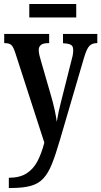

<svg xmlns="http://www.w3.org/2000/svg" viewBox="-20 -705 505 957"><path d="M24 181Q78 181 112 159.5Q146 138 166.5 99Q187 60 201 6L57 -439Q47 -471 36.5 -480.5Q26 -490 5 -490H1V-536H225V-490H221Q194 -490 183.5 -480.5Q173 -471 173 -457Q173 -445 176.5 -429.5Q180 -414 186 -395L232 -236Q245 -192 252.5 -157Q260 -122 263 -98Q271 -149 286 -205L335 -399Q339 -412 342 -427Q345 -442 345 -455Q345 -475 333.5 -481.5Q322 -488 298 -489L294 -490V-536H465V-490H462Q439 -490 425.5 -476Q412 -462 399 -418L278 -5Q257 67 238.5 113Q220 159 195.5 185Q171 211 133 221.5Q95 232 36 232H24ZM126 -618V-685H360V-618Z"/></svg>

Font: Noto Serif ExtraCondensed SemiBold
Style: Regular
Weight: 600
Width: 2
Designer: Monotype Design Team
Foundry: Monotype Imaging Inc.
Version: Version 2.015; ttfautohint (v1.8.4.7-5d5b)